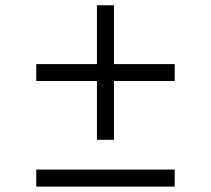

<svg xmlns="http://www.w3.org/2000/svg" viewBox="-20 -690 780 710"><path d="M401.5 -173V-390.5H626V-453H401.5V-670.5H338.5V-453H114V-390.5H338.5V-173ZM626 0V-63H114V0Z"/></svg>

Font: Spartan
Style: Regular
Weight: 400
Designer: Matt Bailey, Mirko Velimirovic
Foundry: Matt Bailey
Version: Version 1.003